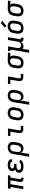

<svg xmlns="http://www.w3.org/2000/svg" viewBox="2788 -3614 1030 6647"><g transform="rotate(-90 3303.5 -290.0)"><path d="M445 8Q428 8 411 5.5Q394 3 379 -4Q364 -11 352 -22.5Q340 -34 334 -49Q328 -64 327 -81Q326 -98 329 -116L384 -446H251L177 0H81L155 -446H87L101 -530H562L548 -446H481L426 -116Q424 -108 425.5 -100Q427 -92 431.5 -86.5Q436 -81 443.5 -78.5Q451 -76 459 -76H477V8Z M870 8Q841 8 813 5Q785 2 758.5 -6.5Q732 -15 709 -29Q686 -43 670 -65Q654 -87 648.5 -115Q643 -143 648 -171Q651 -191 660.5 -210Q670 -229 686 -242.5Q702 -256 721.5 -265Q741 -274 761 -280Q745 -289 731.5 -302Q718 -315 710.5 -331.5Q703 -348 701.5 -368Q700 -388 703 -407Q707 -429 717.5 -450Q728 -471 746 -487Q764 -503 785.5 -513Q807 -523 829 -528.5Q851 -534 873 -536Q895 -538 917 -538Q941 -538 965 -536Q989 -534 1011 -527.5Q1033 -521 1053.5 -510.5Q1074 -500 1088.5 -483Q1103 -466 1109.5 -443Q1116 -420 1112 -397Q1112 -395 1111.5 -393Q1111 -391 1110 -388H1015Q1015 -389 1015 -390Q1015 -391 1015 -392Q1017 -403 1013 -413.5Q1009 -424 1001 -431.5Q993 -439 983 -443Q973 -447 962 -449.5Q951 -452 940 -453Q929 -454 917 -454Q905 -454 893.5 -453Q882 -452 870 -450Q858 -448 846 -444Q834 -440 823.5 -433Q813 -426 806 -415Q799 -404 797 -392Q794 -374 802 -357.5Q810 -341 825.5 -332Q841 -323 859.5 -320.5Q878 -318 896 -318H959L945 -234H882Q868 -234 854.5 -233Q841 -232 827 -229Q813 -226 799 -221Q785 -216 773 -207.5Q761 -199 753 -186.5Q745 -174 743 -160Q740 -145 744.5 -131Q749 -117 759 -107Q769 -97 782.5 -91Q796 -85 810.5 -81.5Q825 -78 840 -77Q855 -76 870 -76Q889 -76 908.5 -78.5Q928 -81 947 -87.5Q966 -94 983.5 -106Q1001 -118 1012 -136L1098 -98Q1080 -69 1053 -47.5Q1026 -26 995.5 -13.5Q965 -1 933 3.5Q901 8 870 8Z M1202 205 1292 -341Q1296 -368 1305 -394Q1314 -420 1330 -444Q1346 -468 1368 -487Q1390 -506 1415.5 -517.5Q1441 -529 1468.5 -533.5Q1496 -538 1522 -538Q1553 -538 1583 -532Q1613 -526 1638 -511Q1663 -496 1680.5 -472.5Q1698 -449 1706.5 -420.5Q1715 -392 1715 -361Q1715 -330 1709 -299L1691 -189Q1687 -164 1679 -139Q1671 -114 1657.5 -91Q1644 -68 1624.5 -48.5Q1605 -29 1581.5 -16Q1558 -3 1532.5 2.5Q1507 8 1482 8Q1457 8 1433.5 1.5Q1410 -5 1392.5 -20Q1375 -35 1364.5 -56Q1354 -77 1349 -100L1298 205ZM1457 -76Q1474 -76 1490.5 -79.5Q1507 -83 1522.5 -91Q1538 -99 1551.5 -111.5Q1565 -124 1574 -139Q1583 -154 1588.5 -170Q1594 -186 1597 -203L1615 -313Q1618 -330 1618.5 -347.5Q1619 -365 1615.5 -381Q1612 -397 1604 -411.5Q1596 -426 1583.5 -436Q1571 -446 1554.5 -450Q1538 -454 1521 -454Q1505 -454 1488 -450.5Q1471 -447 1456 -439Q1441 -431 1428.5 -418Q1416 -405 1407.5 -390.5Q1399 -376 1394 -360Q1389 -344 1386 -327L1370 -228Q1367 -210 1366 -192.5Q1365 -175 1367.5 -158Q1370 -141 1376 -125Q1382 -109 1394 -97.5Q1406 -86 1422.5 -81Q1439 -76 1457 -76Z M2157 0Q2135 0 2114 -3.5Q2093 -7 2075.5 -16.5Q2058 -26 2044.5 -42Q2031 -58 2025 -77.5Q2019 -97 2019 -118.5Q2019 -140 2022 -162L2069 -446H1922V-530H2180L2117 -148Q2115 -136 2115 -124.5Q2115 -113 2120 -103.5Q2125 -94 2135.5 -89Q2146 -84 2157 -84H2269V0Z M2654 8Q2623 8 2593 2Q2563 -4 2537.5 -19Q2512 -34 2494.5 -57.5Q2477 -81 2468.5 -109.5Q2460 -138 2460.5 -169Q2461 -200 2466 -231L2484 -341Q2488 -368 2497.5 -395Q2507 -422 2524 -445.5Q2541 -469 2564 -488Q2587 -507 2613.5 -518Q2640 -529 2667 -535Q2694 -541 2722 -541Q2753 -541 2782.5 -533.5Q2812 -526 2837 -511Q2862 -496 2880 -472.5Q2898 -449 2906.5 -420.5Q2915 -392 2915 -361Q2915 -330 2909 -299L2891 -189Q2887 -162 2877.5 -135.5Q2868 -109 2851.5 -85Q2835 -61 2812 -42.5Q2789 -24 2762.5 -12.5Q2736 -1 2708.5 3.5Q2681 8 2654 8ZM2655 -76Q2672 -76 2689 -79Q2706 -82 2722 -90Q2738 -98 2751 -110.5Q2764 -123 2773.5 -138Q2783 -153 2788.5 -169.5Q2794 -186 2797 -203L2815 -313Q2818 -330 2818.5 -347.5Q2819 -365 2815.5 -381.5Q2812 -398 2804 -412.5Q2796 -427 2782.5 -436.5Q2769 -446 2752 -450Q2735 -454 2718 -454Q2701 -454 2684.5 -450.5Q2668 -447 2652 -439Q2636 -431 2623 -418.5Q2610 -406 2601 -391Q2592 -376 2586.5 -360Q2581 -344 2578 -327L2560 -217Q2557 -200 2556.5 -182.5Q2556 -165 2559.5 -149Q2563 -133 2571 -118.5Q2579 -104 2592 -94Q2605 -84 2621.5 -80Q2638 -76 2655 -76Q2655 -76 2655 -76Q2655 -76 2655 -76Z M3002 205 3092 -341Q3096 -368 3105 -394Q3114 -420 3130 -444Q3146 -468 3168 -487Q3190 -506 3215.5 -517.5Q3241 -529 3268.5 -533.5Q3296 -538 3322 -538Q3353 -538 3383 -532Q3413 -526 3438 -511Q3463 -496 3480.5 -472.5Q3498 -449 3506.5 -420.5Q3515 -392 3515 -361Q3515 -330 3509 -299L3491 -189Q3487 -164 3479 -139Q3471 -114 3457.5 -91Q3444 -68 3424.5 -48.5Q3405 -29 3381.5 -16Q3358 -3 3332.5 2.5Q3307 8 3282 8Q3257 8 3233.5 1.5Q3210 -5 3192.5 -20Q3175 -35 3164.5 -56Q3154 -77 3149 -100L3098 205ZM3257 -76Q3274 -76 3290.5 -79.5Q3307 -83 3322.5 -91Q3338 -99 3351.5 -111.5Q3365 -124 3374 -139Q3383 -154 3388.5 -170Q3394 -186 3397 -203L3415 -313Q3418 -330 3418.5 -347.5Q3419 -365 3415.5 -381Q3412 -397 3404 -411.5Q3396 -426 3383.5 -436Q3371 -446 3354.5 -450Q3338 -454 3321 -454Q3305 -454 3288 -450.5Q3271 -447 3256 -439Q3241 -431 3228.5 -418Q3216 -405 3207.5 -390.5Q3199 -376 3194 -360Q3189 -344 3186 -327L3170 -228Q3167 -210 3166 -192.5Q3165 -175 3167.5 -158Q3170 -141 3176 -125Q3182 -109 3194 -97.5Q3206 -86 3222.5 -81Q3239 -76 3257 -76Z M3957 0Q3935 0 3914 -3.5Q3893 -7 3875.5 -16.5Q3858 -26 3844.5 -42Q3831 -58 3825 -77.5Q3819 -97 3819 -118.5Q3819 -140 3822 -162L3869 -446H3722V-530H3980L3917 -148Q3915 -136 3915 -124.5Q3915 -113 3920 -103.5Q3925 -94 3935.5 -89Q3946 -84 3957 -84H4069V0Z M4453 8Q4422 8 4392 2Q4362 -4 4337 -19Q4312 -34 4294.5 -57.5Q4277 -81 4268.5 -109.5Q4260 -138 4260.5 -169Q4261 -200 4266 -231L4284 -341Q4288 -368 4297.5 -394Q4307 -420 4323.5 -443Q4340 -466 4362.5 -484.5Q4385 -503 4410.5 -514.5Q4436 -526 4463 -532Q4490 -538 4517 -538Q4521 -538 4525 -538Q4529 -538 4533 -538L4807 -530L4793 -446L4659 -450Q4674 -437 4684.5 -420Q4695 -403 4700.5 -383Q4706 -363 4705.5 -341.5Q4705 -320 4701 -299L4683 -189Q4679 -162 4670 -136Q4661 -110 4645 -86Q4629 -62 4607 -43Q4585 -24 4559.5 -12.5Q4534 -1 4506.5 3.5Q4479 8 4453 8ZM4454 -76Q4471 -76 4487.5 -79.5Q4504 -83 4519 -91Q4534 -99 4546.5 -112Q4559 -125 4567.5 -139.5Q4576 -154 4581 -170Q4586 -186 4589 -203L4607 -313Q4610 -329 4610.5 -345.5Q4611 -362 4609 -377Q4607 -392 4600.5 -406.5Q4594 -421 4583.5 -431.5Q4573 -442 4558 -447.5Q4543 -453 4527 -454H4519Q4517 -454 4515 -454Q4513 -454 4511 -454Q4495 -454 4478.5 -449.5Q4462 -445 4447.5 -437Q4433 -429 4420.5 -416.5Q4408 -404 4399.5 -389.5Q4391 -375 4386 -359Q4381 -343 4378 -327L4360 -217Q4357 -200 4356.5 -182.5Q4356 -165 4359.5 -149Q4363 -133 4371 -118.5Q4379 -104 4391.5 -94Q4404 -84 4420.5 -80Q4437 -76 4454 -76Z M4802 205 4909 -446H4863V-530H5020L4968 -217Q4965 -200 4964.5 -183Q4964 -166 4966.5 -150Q4969 -134 4976 -119.5Q4983 -105 4995 -95Q5007 -85 5023 -80.5Q5039 -76 5056 -76Q5072 -76 5087.5 -79Q5103 -82 5117.5 -89Q5132 -96 5144.5 -107.5Q5157 -119 5165.5 -132.5Q5174 -146 5179 -161.5Q5184 -177 5187 -192L5243 -530H5340L5271 -116Q5270 -108 5271 -100Q5272 -92 5276.5 -86.5Q5281 -81 5288.5 -78.5Q5296 -76 5304 -76H5322V8H5290Q5269 8 5247.5 3.5Q5226 -1 5209.5 -12Q5193 -23 5183 -41.5Q5173 -60 5172 -81Q5161 -61 5145.5 -43.5Q5130 -26 5110.5 -14Q5091 -2 5069 3Q5047 8 5026 8Q5000 8 4975.5 1.5Q4951 -5 4931 -19Q4928 12 4924 42Q4920 72 4915 102L4898 205Z M5654 8Q5623 8 5593 2Q5563 -4 5537.5 -19Q5512 -34 5494.5 -57.5Q5477 -81 5468.5 -109.5Q5460 -138 5460.5 -169Q5461 -200 5466 -231L5484 -341Q5488 -368 5497.5 -395Q5507 -422 5524 -445.5Q5541 -469 5564 -488Q5587 -507 5613.5 -518Q5640 -529 5667 -535Q5694 -541 5722 -541Q5753 -541 5782.5 -533.5Q5812 -526 5837 -511Q5862 -496 5880 -472.5Q5898 -449 5906.5 -420.5Q5915 -392 5915 -361Q5915 -330 5909 -299L5891 -189Q5887 -162 5877.5 -135.5Q5868 -109 5851.5 -85Q5835 -61 5812 -42.5Q5789 -24 5762.5 -12.5Q5736 -1 5708.5 3.5Q5681 8 5654 8ZM5655 -76Q5672 -76 5689 -79Q5706 -82 5722 -90Q5738 -98 5751 -110.5Q5764 -123 5773.5 -138Q5783 -153 5788.5 -169.5Q5794 -186 5797 -203L5815 -313Q5818 -330 5818.5 -347.5Q5819 -365 5815.5 -381.5Q5812 -398 5804 -412.5Q5796 -427 5782.5 -436.5Q5769 -446 5752 -450Q5735 -454 5718 -454Q5701 -454 5684.5 -450.5Q5668 -447 5652 -439Q5636 -431 5623 -418.5Q5610 -406 5601 -391Q5592 -376 5586.5 -360Q5581 -344 5578 -327L5560 -217Q5557 -200 5556.5 -182.5Q5556 -165 5559.5 -149Q5563 -133 5571 -118.5Q5579 -104 5592 -94Q5605 -84 5621.5 -80Q5638 -76 5655 -76Q5655 -76 5655 -76Q5655 -76 5655 -76ZM5724 -584 5674 -636 5835 -785 5901 -715Z M6253 8Q6222 8 6192 2Q6162 -4 6137 -19Q6112 -34 6094.5 -57.5Q6077 -81 6068.5 -109.5Q6060 -138 6060.5 -169Q6061 -200 6066 -231L6084 -341Q6088 -368 6097.5 -394Q6107 -420 6123.5 -443Q6140 -466 6162.5 -484.5Q6185 -503 6210.5 -514.5Q6236 -526 6263 -532Q6290 -538 6317 -538Q6321 -538 6325 -538Q6329 -538 6333 -538L6607 -530L6593 -446L6459 -450Q6474 -437 6484.5 -420Q6495 -403 6500.5 -383Q6506 -363 6505.5 -341.5Q6505 -320 6501 -299L6483 -189Q6479 -162 6470 -136Q6461 -110 6445 -86Q6429 -62 6407 -43Q6385 -24 6359.5 -12.5Q6334 -1 6306.5 3.5Q6279 8 6253 8ZM6254 -76Q6271 -76 6287.5 -79.5Q6304 -83 6319 -91Q6334 -99 6346.5 -112Q6359 -125 6367.5 -139.5Q6376 -154 6381 -170Q6386 -186 6389 -203L6407 -313Q6410 -329 6410.5 -345.5Q6411 -362 6409 -377Q6407 -392 6400.5 -406.5Q6394 -421 6383.5 -431.5Q6373 -442 6358 -447.5Q6343 -453 6327 -454H6319Q6317 -454 6315 -454Q6313 -454 6311 -454Q6295 -454 6278.5 -449.5Q6262 -445 6247.5 -437Q6233 -429 6220.5 -416.5Q6208 -404 6199.5 -389.5Q6191 -375 6186 -359Q6181 -343 6178 -327L6160 -217Q6157 -200 6156.5 -182.5Q6156 -165 6159.5 -149Q6163 -133 6171 -118.5Q6179 -104 6191.5 -94Q6204 -84 6220.5 -80Q6237 -76 6254 -76Z"/></g></svg>

Font: Iosevka Curly Slab MdEx
Style: Italic
Weight: 500
Width: 7
Italic angle: -9°
Monospace: yes
Designer: Belleve Invis
Foundry: Belleve Invis
Version: Version 11.0.0; ttfautohint (v1.8.3)